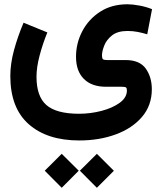

<svg xmlns="http://www.w3.org/2000/svg" viewBox="-20 -414 761 899"><path d="M354 385.3 433.6 306.2 513.2 385.7 433.6 465.3ZM189.5 385.3 269 306.2 348.6 385.3 269 465.3ZM201.7 -262.2Q180.2 -209.5 165.5 -154.3Q150.9 -99.1 150.9 -54.7Q150.9 37.1 197 77.6Q243.2 118.2 348.6 118.7Q404.3 118.7 456.1 105Q507.8 91.3 541 66.9Q574.2 42.5 574.2 9.8Q574.2 -1 570.1 -4.4Q565.9 -7.8 549.3 -7.8H475.6Q409.7 -7.8 372.8 -44.4Q335.9 -81.1 335.9 -147.9Q335.9 -211.4 365.2 -267.6Q394.5 -323.7 448.5 -358.9Q502.4 -394 577.1 -394Q599.6 -394 631.8 -388.2Q664.1 -382.3 691.9 -371.1L669.4 -253.4Q648.4 -259.8 625.5 -264.4Q602.5 -269 577.1 -269Q530.8 -269 504.6 -248.3Q478.5 -227.5 468 -200.4Q457.5 -173.3 457.5 -154.3Q457.5 -141.6 461.7 -137.2Q465.8 -132.8 480.5 -132.8H568.4Q633.8 -132.8 662.4 -93Q690.9 -53.2 690.9 3.9Q690.9 79.6 645 133.3Q599.1 187 522 215.3Q444.8 243.7 351.1 243.7Q200.7 243.7 114.5 167.5Q28.3 91.3 28.3 -58.1Q28.3 -116.2 45.7 -179.7Q63 -243.2 90.3 -307.6Z"/></svg>

Font: Vazir
Style: Bold
Weight: 700
Designer: Saber Rastikerdar
Foundry: Saber Rastikerdar
Version: Version 30.0.0